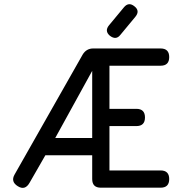

<svg xmlns="http://www.w3.org/2000/svg" viewBox="-20 -914 900 935"><path d="M515 -740Q488 -763 511 -791L584 -879Q607 -906 635 -883Q663 -861 639 -832L566 -744Q545 -717 515 -740ZM471 0Q429 0 429 -42V-158H201L124 -24Q102 15 67 -7Q31 -29 51 -64L383 -649Q401 -678 434 -678H762Q804 -678 804 -636Q804 -594 762 -594H513V-384H644Q686 -384 686 -342Q686 -300 644 -300H513V-84H762Q804 -84 804 -42Q804 0 762 0ZM249 -242H429V-569Z"/></svg>

Font: Jura
Style: Bold
Weight: 700
Designer: Daniel Johnson, Alexei Vanyashin
Foundry: Daniel Johnson
Version: Version 5.103